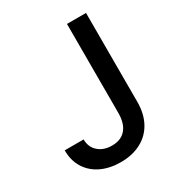

<svg xmlns="http://www.w3.org/2000/svg" viewBox="-171 -818 868 938"><g transform="rotate(-30 262.5 -348.5)"><path d="M454.1 -707V-206.1Q454.1 -138.7 427.5 -90.1Q400.9 -41.5 352.1 -15.9Q303.2 9.8 238.3 9.8Q177.7 9.8 130.1 -12.2Q82.5 -34.2 55.4 -76.7Q28.3 -119.1 28.3 -177.7H134.8Q135.3 -133.8 164.8 -107.9Q194.3 -82 241.2 -82Q292 -82 319.3 -113.8Q346.7 -145.5 346.7 -206.1V-707Z"/></g></svg>

Font: Pretendard GOV Medium
Style: Regular
Weight: 500
Designer: Base glyphs from Inter by Rasmus Andersson; Hangeul glyphs from Noto Sans CJK(Source Han Sans) by Jang Soo-young and Kan
Foundry: Kil Hyung-jin
Version: Version 1.309